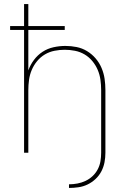

<svg xmlns="http://www.w3.org/2000/svg" viewBox="-20 -755 640 949"><path d="M321 174V156Q342 156 363 152Q384 148 403 139Q422 130 437.5 115.5Q453 101 463 82Q473 63 476.5 42Q480 21 480 0V-310Q480 -335 476.5 -360.5Q473 -386 463 -409.5Q453 -433 436.5 -453Q420 -473 398 -486Q376 -499 350.5 -504Q325 -509 300 -509Q275 -509 249.5 -504Q224 -499 202 -486Q180 -473 163.5 -453Q147 -433 137 -409.5Q127 -386 123.5 -360.5Q120 -335 120 -310V0H99V-607H30V-626H99V-735H120V-626H300V-607H120V-407Q130 -435 148 -459Q166 -483 190.5 -499Q215 -515 244.5 -521.5Q274 -528 303 -528Q331 -528 358.5 -522.5Q386 -517 410 -502.5Q434 -488 452.5 -466.5Q471 -445 482 -419Q493 -393 497 -365.5Q501 -338 501 -310V0Q501 24 496.5 47.5Q492 71 481 92Q470 113 452.5 129.5Q435 146 413.5 156.5Q392 167 368 170.5Q344 174 321 174Z"/></svg>

Font: Zed Sans Thin Extended
Style: Regular
Weight: 100
Width: 7
Designer: Belleve Invis
Foundry: Belleve Invis
Version: Version 1.0.0; ttfautohint (v1.8.4)